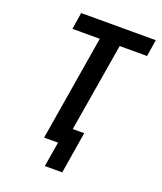

<svg xmlns="http://www.w3.org/2000/svg" viewBox="-159 -837 918 1088"><g transform="rotate(20 300.0 -292.5)"><path d="M243 150 268 0H184L289 -634H124L140 -735H590L574 -634H409L320 -101H389L348 150Z"/></g></svg>

Font: Iosevka Extended Oblique
Style: Bold
Weight: 700
Width: 7
Italic angle: -9°
Monospace: yes
Designer: Belleve Invis
Foundry: Belleve Invis
Version: Version 32.5.0; ttfautohint (v1.8.4)